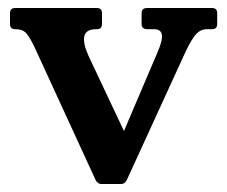

<svg xmlns="http://www.w3.org/2000/svg" viewBox="-20 -460 568 480"><path d="M510 -440Q523 -440 523 -427V-400Q523 -387 510 -387H496Q483 -387 472 -376.5Q461 -366 445 -333L297 -10Q292 0 283 0H233Q224 0 219 -10L71 -332Q56 -365 46.5 -376Q37 -387 20 -387H18Q5 -387 5 -400V-427Q5 -440 18 -440H222Q235 -440 235 -427V-400Q235 -387 222 -387H220Q190 -387 190 -362Q190 -350 195 -336Q200 -322 209 -304L317 -75L265 -74L363 -304Q372 -324 378.5 -341Q385 -358 385 -369Q385 -387 365 -387H348Q334 -387 334 -400V-427Q334 -440 348 -440Z"/></svg>

Font: Young Serif Light
Style: Regular
Weight: 300
Designer: Bastien Sozeau
Foundry: NBR — Bastien Sozeau
Version: Version 5.001